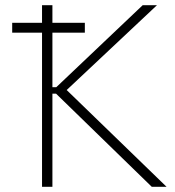

<svg xmlns="http://www.w3.org/2000/svg" viewBox="-20 -720 674 740"><path d="M27 -594H142V0H182V-359H196L565 0H622L237 -373L585 -700H530L197 -384H182V-594H307V-632H182V-700H142V-632H27Z"/></svg>

Font: Fixel Text ExtraLight
Style: Regular
Weight: 200
Width: 4
Designer: AlfaBravo + MacPaw
Foundry: Kyrylo Tkachov, Marchela Mozhyna, Serhii Makarenko, Maria Weinstein, Zakhar Kryvoshyya
Version: Version 1.211